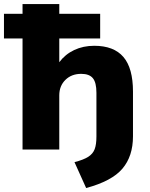

<svg xmlns="http://www.w3.org/2000/svg" viewBox="-43 -739 739 949"><path d="M433.6 -64.5V-280.3Q433.6 -331.1 416 -352.5Q398.4 -374 358.4 -374Q310.5 -374 280.3 -344.2Q250 -314.5 250 -267.6V0H68.4V-548.8H-23.4V-670.9H68.4V-718.8H250V-670.9H452.1V-548.8H250V-431.6Q279.3 -470.7 323.7 -491.7Q368.2 -512.7 422.9 -512.7Q519.5 -512.7 566.9 -457.5Q614.3 -402.3 614.3 -286.1V-65.4Q614.3 33.2 562 94.7Q509.8 156.2 382.8 190.4L325.2 62.5Q370.1 50.8 393.1 36.1Q416 21.5 424.8 -1.5Q433.6 -24.4 433.6 -64.5Z"/></svg>

Font: Min Sans Black
Style: Regular
Weight: 900
Designer: Jinseong-Kim, NotoSansCJK, Nunito
Foundry: Jinseong-Kim
Version: Version 1.000